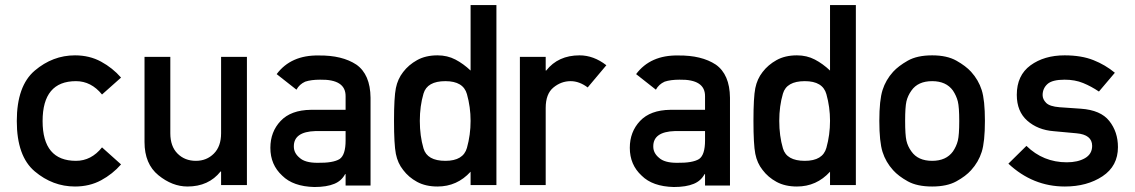

<svg xmlns="http://www.w3.org/2000/svg" viewBox="-20 -731 4486 759"><path d="M383.3 -148.4 458.5 -81.1Q425.3 -43 379.6 -18.3Q334 6.3 276.4 6.3Q188.5 6.3 117.4 -53.5Q46.4 -113.3 46.4 -252.4Q46.4 -391.6 117.4 -451.9Q188.5 -512.2 276.4 -512.2Q334 -512.2 379.6 -487.3Q425.3 -462.4 458.5 -424.3L383.3 -357.4Q340.3 -410.2 280.3 -410.2Q148.4 -410.2 148.4 -252.4Q148.4 -95.2 280.3 -95.2Q340.8 -95.2 383.3 -148.4Z M551.3 -169.4V-506.3H653.3V-204.1Q653.3 -152.3 681.9 -123.8Q710.4 -95.2 754.4 -95.2Q796.9 -95.2 825.4 -123.8Q854 -152.3 854 -204.1V-506.3H956.1V0.5H854V-53.2H852.1Q804.7 6.3 721.2 6.3Q661.1 6.3 606.2 -38.3Q551.3 -83 551.3 -169.4Z M1346.2 2.4V-42.5H1344.2Q1330.1 -16.1 1301.8 -4.4Q1271.5 8.3 1222.7 8.3Q1138.7 6.3 1095.7 -36.6Q1048.8 -79.6 1048.8 -146.5Q1048.8 -210 1089.4 -252.9Q1129.9 -295.9 1209 -296.9H1346.2V-350.6Q1346.7 -418 1245.1 -416Q1210 -416 1186.5 -408.2Q1163.6 -397.9 1151.9 -376.5L1073.7 -438Q1130.4 -513.7 1240.2 -511.7Q1332.5 -512.7 1388.7 -475.6Q1443.8 -437 1444.8 -344.7V2.4ZM1346.2 -175.8V-212.9H1227.5Q1140.6 -210.4 1141.6 -151.4Q1141.6 -126 1164.1 -107.4Q1185.5 -87.4 1234.9 -87.4Q1297.4 -86.4 1322.8 -102.5Q1346.2 -118.7 1346.2 -175.8Z M1840.3 0.5V-52.2Q1787.1 6.3 1709.5 6.3Q1662.6 6.3 1628.9 -12Q1595.2 -30.3 1573.7 -59.1Q1552.2 -85.9 1544.9 -122.8Q1537.6 -159.7 1537.6 -253.4Q1537.6 -346.2 1544.9 -382.6Q1552.2 -418.9 1573.7 -446.3Q1595.2 -474.6 1628.9 -493.4Q1662.6 -512.2 1709.5 -512.2Q1748.5 -512.2 1780.3 -495.6Q1812 -479 1840.3 -452.1V-710.9H1942.4V0.5ZM1740.7 -410.2Q1668.5 -410.2 1654.1 -360.8Q1639.6 -311.5 1639.6 -253.4Q1639.6 -193.8 1654.1 -144.5Q1668.5 -95.2 1740.7 -95.2Q1811.5 -95.2 1825.9 -146.5Q1840.3 -197.8 1840.3 -253.4Q1840.3 -307.6 1825.9 -358.9Q1811.5 -410.2 1740.7 -410.2Z M2035.2 0.5V-506.3H2137.2V-452.1H2139.2Q2186.5 -512.2 2271 -512.2Q2326.7 -512.2 2377 -473.1L2303.2 -385.3Q2270 -410.2 2235.8 -410.2Q2198.2 -410.2 2167.7 -385Q2137.2 -359.9 2137.2 -304.2V0.5Z M2767.1 2.4V-42.5H2765.1Q2751 -16.1 2722.7 -4.4Q2692.4 8.3 2643.6 8.3Q2559.6 6.3 2516.6 -36.6Q2469.7 -79.6 2469.7 -146.5Q2469.7 -210 2510.3 -252.9Q2550.8 -295.9 2629.9 -296.9H2767.1V-350.6Q2767.6 -418 2666 -416Q2630.9 -416 2607.4 -408.2Q2584.5 -397.9 2572.8 -376.5L2494.6 -438Q2551.3 -513.7 2661.1 -511.7Q2753.4 -512.7 2809.6 -475.6Q2864.7 -437 2865.7 -344.7V2.4ZM2767.1 -175.8V-212.9H2648.4Q2561.5 -210.4 2562.5 -151.4Q2562.5 -126 2585 -107.4Q2606.4 -87.4 2655.8 -87.4Q2718.3 -86.4 2743.7 -102.5Q2767.1 -118.7 2767.1 -175.8Z M3261.2 0.5V-52.2Q3208 6.3 3130.4 6.3Q3083.5 6.3 3049.8 -12Q3016.1 -30.3 2994.6 -59.1Q2973.1 -85.9 2965.8 -122.8Q2958.5 -159.7 2958.5 -253.4Q2958.5 -346.2 2965.8 -382.6Q2973.1 -418.9 2994.6 -446.3Q3016.1 -474.6 3049.8 -493.4Q3083.5 -512.2 3130.4 -512.2Q3169.4 -512.2 3201.2 -495.6Q3232.9 -479 3261.2 -452.1V-710.9H3363.3V0.5ZM3161.6 -410.2Q3089.4 -410.2 3075 -360.8Q3060.5 -311.5 3060.5 -253.4Q3060.5 -193.8 3075 -144.5Q3089.4 -95.2 3161.6 -95.2Q3232.4 -95.2 3246.8 -146.5Q3261.2 -197.8 3261.2 -253.4Q3261.2 -307.6 3246.8 -358.9Q3232.4 -410.2 3161.6 -410.2Z M3456.1 -253.4Q3456.1 -335 3468.8 -375Q3481.4 -415 3510.7 -447.3Q3531.7 -470.2 3568.6 -491.2Q3605.5 -512.2 3665 -512.2Q3723.6 -512.2 3760.7 -491.2Q3797.9 -470.2 3818.8 -447.3Q3848.1 -415 3860.8 -375Q3873.5 -335 3873.5 -253.4Q3873.5 -170.4 3860.8 -130.4Q3848.1 -90.3 3818.8 -58.1Q3797.9 -34.7 3760.7 -14.2Q3723.6 6.3 3665 6.3Q3605.5 6.3 3568.6 -14.2Q3531.7 -34.7 3510.7 -58.1Q3481.4 -90.3 3468.8 -130.4Q3456.1 -170.4 3456.1 -253.4ZM3772 -252.4Q3772 -307.6 3766.4 -330.1Q3760.7 -352.5 3747.1 -373Q3720.2 -410.2 3665 -410.2Q3608.9 -410.2 3583 -373Q3568.4 -352.5 3563.2 -330.1Q3558.1 -307.6 3558.1 -253.4Q3558.1 -197.8 3563.2 -175Q3568.4 -152.3 3583 -132.3Q3608.9 -95.2 3665 -95.2Q3720.2 -95.2 3747.1 -132.3Q3760.7 -152.3 3766.4 -174.8Q3772 -197.3 3772 -252.4Z M3966.3 -84 4037.6 -154.3Q4104 -89.4 4197.3 -89.4Q4240.7 -89.4 4269 -105.7Q4297.4 -122.1 4297.4 -154.3Q4297.4 -198.7 4235.4 -204.1L4145.5 -212.4Q4082.5 -217.3 4041 -253.9Q3999.5 -290.5 3999.5 -356Q3999.5 -433.1 4053.7 -472.7Q4107.9 -512.2 4188.5 -512.2Q4254.9 -512.2 4302.2 -493.4Q4349.6 -474.6 4387.2 -443.4L4324.2 -369.1Q4293.9 -389.6 4261.7 -402.8Q4229.5 -416 4188.5 -416Q4139.6 -416 4120.6 -398.7Q4101.6 -381.3 4101.6 -355Q4101.6 -338.4 4115.7 -324.2Q4129.9 -310.1 4168.5 -307.1L4252.4 -301.3Q4331.1 -295.9 4365.2 -252.7Q4399.4 -209.5 4399.4 -149.4Q4399.4 -74.7 4338.4 -34.2Q4277.3 6.3 4189.5 6.3Q4063 6.3 3966.3 -84Z"/></svg>

Font: Alte DIN 1451 Mittelschrift
Style: Regular
Weight: 400
Designer: Peter Wiegel
Foundry: Peter Wiegel
Version: Version 1.002 September 20, 2019